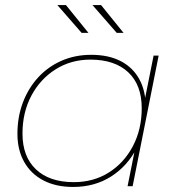

<svg xmlns="http://www.w3.org/2000/svg" viewBox="-20 -737 711 760"><path d="M269 3Q202 3 152.5 -22.5Q103 -48 76 -95.5Q49 -143 49 -207Q49 -274 70.5 -331Q92 -388 131 -430.5Q170 -473 223.5 -496.5Q277 -520 341 -520Q410 -520 458 -495Q506 -470 531.5 -423.5Q557 -377 557 -312Q558 -223 521.5 -151.5Q485 -80 420 -38.5Q355 3 269 3ZM272 -16Q350 -16 410.5 -54Q471 -92 506 -158.5Q541 -225 541 -309Q541 -401 487.5 -451Q434 -501 338 -501Q261 -501 200 -462.5Q139 -424 104 -358Q69 -292 69 -208Q69 -117 122.5 -66.5Q176 -16 272 -16ZM485 0 521 -180 547 -250 550 -327 588 -517H608L505 0ZM442 -607 346 -717H380L469 -607ZM303 -607 207 -717H241L330 -607Z"/></svg>

Font: Montserrat Thin Thin
Style: Italic
Weight: 250
Italic angle: -11.3°
Version: Version 9.000